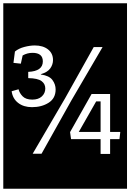

<svg xmlns="http://www.w3.org/2000/svg" viewBox="-32 -937 794 1170"><path d="M-12 -917H742V213H-12ZM95 -549 106 -599Q134 -615 166 -615Q229 -615 229 -563Q229 -503 140 -499V-461Q198 -460 221 -443Q244 -426 244 -398Q244 -369 223 -349.5Q202 -330 165 -330Q126 -330 106.5 -349.5Q87 -369 81 -393L39 -381Q45 -336 78.5 -310Q112 -284 163 -284Q222 -284 264.5 -311Q307 -338 307 -392Q307 -423 287.5 -449.5Q268 -476 217 -483V-485Q258 -497 274.5 -520.5Q291 -544 291 -571Q291 -612 260.5 -636Q230 -660 180 -660Q151 -660 116.5 -651Q82 -642 59 -623L50 -554ZM539 -650 364 -337 167 0H221L403 -325L593 -650ZM581 1H639V-89H696L701 -133H639V-364H526L395 -132L401 -89H581ZM554 -319H581V-133H448Z"/></svg>

Font: Zilla Slab Highlight
Style: Regular
Weight: 400
Designer: Typotheque Type Foundry
Foundry: Typotheque type foundry
Version: Version 1.1; 2017; ttfautohint (v1.6)